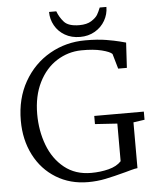

<svg xmlns="http://www.w3.org/2000/svg" viewBox="-62 -991 873 1057"><g transform="rotate(-5 375.0 -462.0)"><path d="M42 0ZM657 -733 649 -594H601L577 -677Q565 -690 519.5 -701.5Q474 -713 407 -712Q334 -711 271.5 -671.5Q209 -632 172 -557.5Q135 -483 135 -383Q135 -291 165 -211.5Q195 -132 255.5 -83.5Q316 -35 403 -35Q454 -35 499.5 -46.5Q545 -58 570 -85V-293L447 -301V-346H721V-301L659 -292V-39Q646 -38 622.5 -31.5Q599 -25 592 -23Q525 -5 478.5 4.5Q432 14 382 14Q283 14 205.5 -33.5Q128 -81 85 -165Q42 -249 42 -355Q42 -477 95 -570Q148 -663 237.5 -714Q327 -765 434 -765Q502 -765 549 -757Q596 -749 623 -742Q650 -735 657 -733ZM408 -786Q360 -786 324 -807Q288 -828 268.5 -863Q249 -898 249 -938H289Q301 -905 325 -878Q349 -851 409 -851Q451 -851 476 -867Q501 -883 510.5 -899Q520 -915 529 -938H566Q566 -898 546 -863Q526 -828 490 -807Q454 -786 408 -786Z"/></g></svg>

Font: Grenzecho Serif
Style: Serif-Regular
Weight: 400
Designer: Dan Reynolds
Foundry: Dan Reynolds
Version: Version 1.001; ttfautohint (v1.1) -l 5 -r 5 -G 72 -x 0 -D la